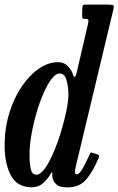

<svg xmlns="http://www.w3.org/2000/svg" viewBox="-22 -800 513 832"><path d="M405 -114.5Q381 -57.5 352 -22.8Q323 12 269.5 12Q234 12 219.8 -3.2Q205.5 -18.5 204.5 -37Q204.5 -40.5 204.8 -43.2Q205 -46 205 -49.5Q204.5 -59.5 197.5 -47Q186.5 -26.5 166 -7.5Q145.5 11.5 115.5 11.5Q52.5 11.5 25.2 -39.8Q-2 -91 -2 -169.5Q-2 -243.5 18 -309Q38 -374.5 71.5 -424.2Q105 -474 146 -502.2Q187 -530.5 229 -530.5Q256.5 -530.5 273 -512Q289.5 -493.5 293 -480.5Q296.5 -467 301 -466.8Q305.5 -466.5 309 -480L359.5 -697Q361.5 -706 361 -712Q360.5 -718 349 -718H345.5Q337.5 -718 335.5 -721.5Q333.5 -725 334 -734.5L334.5 -761.5Q335 -771.5 336.8 -775.8Q338.5 -780 347 -780H447.5Q464.5 -780 468.8 -777Q473 -774 469.5 -760L306 -77Q303 -65 303 -56Q303 -44.5 309 -44.5Q321.5 -44.5 335.2 -68.2Q349 -92 366 -129.5Q369 -136.5 370.8 -138.2Q372.5 -140 379.5 -137.5L399 -131.5Q406.5 -129 407.2 -125.8Q408 -122.5 405 -114.5ZM274.5 -390Q274.5 -422.5 266.5 -452Q258.5 -481.5 236 -481.5Q219 -481.5 201 -457.5Q183 -433.5 166 -394.5Q149 -355.5 135.5 -308.5Q122 -261.5 114 -215Q106 -168.5 106 -130Q106 -90.5 111.5 -66.8Q117 -43 135.5 -43Q153.5 -43 172.8 -70.2Q192 -97.5 210.2 -140.2Q228.5 -183 243 -231Q257.5 -279 266 -321.5Q274.5 -364 274.5 -390Z"/></svg>

Font: Besley* Condensed Medium
Style: Italic
Weight: 500
Width: 3
Italic angle: -13°
Designer: Owen Earl
Foundry: indestructible type*
Version: Version 3.000; ttfautohint (v1.8.3)